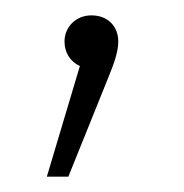

<svg xmlns="http://www.w3.org/2000/svg" viewBox="-20 -78 239 250"><path d="M99 -58C79 -58 64 -43 64 -24C64 -10 71 2 84 8L41 152H69L121 23C127 8 134 -9 134 -24C134 -43 121 -58 99 -58Z"/></svg>

Font: Glow Sans SC Normal ExtraLight
Style: Regular
Weight: 200
Designer: Ryoko NISHIZUKA (kana, bopomofo & ideographs); Paul D. Hunt (Latin, Greek & Cyrillic); Sandoll Communications, Soo-young
Version: Version 0.93